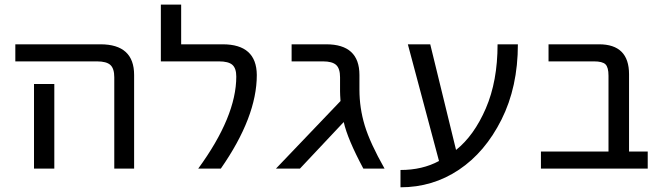

<svg xmlns="http://www.w3.org/2000/svg" viewBox="-20 -712 2806 813"><path d="M44.9 -452.1V-524.4H405.3Q547.9 -524.4 547.9 -394.5V2H463.9V-384.8Q463.9 -421.9 447.3 -437Q430.7 -452.1 390.6 -452.1ZM210 -356.4V-77.1V2H124V-77.1V-356.4Z M922.9 -524.4Q1066.4 -524.4 1067.4 -394.5Q1067.4 -216.8 915 2H819.3Q980.5 -218.8 980.5 -387.7Q980.5 -422.9 963.9 -437.5Q947.3 -452.1 907.2 -452.1H661.1V-692.4H747.1V-524.4Z M1502 -332Q1502 -254.9 1524.4 -180.7Q1546.9 -106.4 1608.4 2H1518.6Q1451.2 -124 1435.5 -195.3L1250 2H1148.4L1421.9 -284.2Q1419.9 -311.5 1419.9 -325.2V-384.8Q1419.9 -421.9 1403.3 -437Q1386.7 -452.1 1347.7 -452.1H1214.8V-524.4H1361.3Q1502 -524.4 1502 -394.5Z M1911.1 -77.1Q1987.3 -137.7 2037.1 -252.9Q2086.9 -368.2 2086.9 -524.4H2172.9Q2172.9 -343.8 2103.5 -205.6Q2034.2 -67.4 1923.3 6.8Q1812.5 81.1 1675.8 81.1V7.8Q1768.6 7.8 1838.9 -30.3L1707 -524.4H1801.8Z M2556.6 -391.6Q2556.6 -426.8 2543.9 -439.5Q2531.2 -452.1 2495.1 -452.1H2302.7V-524.4H2516.6Q2643.6 -524.4 2643.6 -397.5V-70.3H2722.7V2H2270.5V-70.3H2556.6Z"/></svg>

Font: Nasu
Style: Regular
Weight: 400
Designer: Ryoko NISHIZUKA (kana &amp; ideographs); Paul D. Hunt (Latin, Greek &amp; Cyrillic); Wenlong ZHANG (bopomofo); Sandoll C
Version: Version 2014.1215